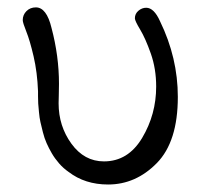

<svg xmlns="http://www.w3.org/2000/svg" viewBox="-20 -490 540 515"><path d="M41 -436Q41 -450.2 51 -460.2Q61 -470.2 76.2 -470.2Q105 -470.2 118.2 -415Q138.2 -339.8 138.2 -265.1Q138.2 -252.9 137.7 -234.9Q137.2 -216.8 137.2 -212.9Q137.2 -151.9 171.6 -104.5Q206.1 -57.1 258.8 -57.1Q323.7 -57.1 361.3 -120.1Q398.9 -183.1 398.9 -257.8Q398.9 -305.7 384.5 -346.4Q370.1 -387.2 356 -410.6Q341.8 -434.1 341.8 -440.9Q341.8 -453.1 351.3 -461.2Q360.8 -469.2 372.1 -469.2Q393.1 -469.2 409.2 -433.1Q457 -335 457 -230Q457 -109.9 400.6 -52.5Q344.2 4.9 270 4.9Q208 4.9 164.1 -28.8Q149.9 -38.6 138.4 -51.8Q127 -64.9 118.9 -78.9Q110.8 -92.8 105 -106Q99.1 -119.1 95 -135.5Q90.8 -151.9 88.4 -162.8Q85.9 -173.8 84.5 -189.5Q83 -205.1 82.5 -212.2Q82 -219.2 82 -231.9V-245.1Q80.1 -295.9 70.1 -338.9Q60.1 -381.8 50.5 -405.5Q41 -429.2 41 -436Z"/></svg>

Font: CMU Concrete
Style: Roman
Weight: 500
Version: Version 0.7.0